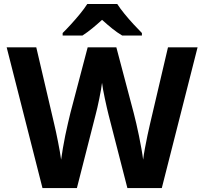

<svg xmlns="http://www.w3.org/2000/svg" viewBox="-20 -954 1036 974"><path d="M982.3 -714 800.8 0H626.2L530.6 -372.2Q527 -385.9 522.2 -407.3Q517.4 -428.7 512.1 -453Q506.8 -477.2 503 -498.7Q499.2 -520.3 497.6 -534Q496 -520.3 492.3 -498.7Q488.6 -477.2 483.6 -453Q478.6 -428.7 473.7 -407.1Q468.8 -385.5 464.8 -371.1L370.1 0H195.5L13.8 -714H164L254.8 -325.6Q259 -308.7 264 -285Q269 -261.2 274.1 -235.8Q279.2 -210.3 283.4 -186.3Q287.7 -162.4 290 -144Q293.7 -170.1 299 -202.1Q304.3 -234.1 311.1 -266.9Q318 -299.8 324.9 -329.5Q331.8 -359.2 337.2 -381.2L424.8 -714H570.2L658.5 -380Q664.3 -358.3 671.2 -328.1Q678.1 -297.8 685 -264.9Q691.8 -231.9 697.4 -200.1Q703.1 -168.3 706.1 -144Q709.1 -169 715.3 -202.3Q721.5 -235.6 728.5 -268.9Q735.5 -302.3 741.1 -325.4L832.2 -714ZM574.9 -933.6Q589.3 -911 611.8 -883.5Q634.3 -856 658.2 -830.1Q682.1 -804.2 699.9 -786.5V-773.6H600.1Q574.1 -789 549.1 -809.2Q524.2 -829.3 497.8 -853.3Q471.4 -829.3 447.7 -810Q424.1 -790.6 398.1 -773.6H297.8V-786.5Q316.8 -805.2 340.3 -830.9Q363.8 -856.6 386.1 -883.8Q408.4 -911 422.7 -933.6Z"/></svg>

Font: Noto Sans Meetei Mayek
Style: Regular
Weight: 400
Designer: Monotype Design Team and Neelakash Kshetrimayum
Foundry: Monotype Imaging Inc.
Version: Version 2.002